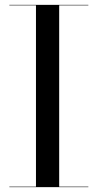

<svg xmlns="http://www.w3.org/2000/svg" viewBox="-20 -770 402 790"><path d="M18.5 -2V0H343.5V-2H223.5V-748H343.5V-750H18.5V-748H128V-2Z"/></svg>

Font: Bodoni* 96pt
Style: Regular
Weight: 400
Version: Version 2.3